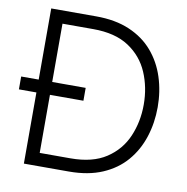

<svg xmlns="http://www.w3.org/2000/svg" viewBox="-79 -776 831 853"><g transform="rotate(10 336.5 -350.0)"><path d="M84 0V-321H5V-379H84V-700H287Q374 -700 438 -672.5Q502 -645 543.5 -596.5Q585 -548 605.5 -484.5Q626 -421 626 -350Q626 -279 605.5 -215.5Q585 -152 543.5 -103.5Q502 -55 438 -27.5Q374 0 287 0ZM145 -59H284Q383 -59 444.5 -99.5Q506 -140 534.5 -206.5Q563 -273 563 -350Q563 -428 534.5 -494.5Q506 -561 444.5 -601.5Q383 -642 284 -642H145V-379H296V-321H145Z"/></g></svg>

Font: Zen Kaku Gothic Antique
Style: Regular
Weight: 400
Designer: Yoshimichi Ohira
Foundry: Positype
Version: Version 1.001